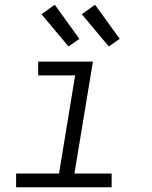

<svg xmlns="http://www.w3.org/2000/svg" viewBox="-20 -790 640 810"><path d="M48 0V-58H229L297 -472H141V-530H372L294 -58H451V0ZM439 -594 325 -730 381 -770 485 -626ZM269 -594 155 -730 211 -770 315 -626Z"/></svg>

Font: Iosevka Curly Slab LtExObl
Style: Regular
Weight: 300
Width: 7
Italic angle: -9°
Monospace: yes
Designer: Belleve Invis
Foundry: Belleve Invis
Version: Version 11.1.0; ttfautohint (v1.8.3)